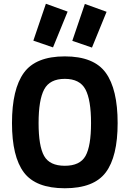

<svg xmlns="http://www.w3.org/2000/svg" viewBox="-20 -993 692 1025"><path d="M466 -336Q466 -460 436 -516Q406 -572 326 -572Q246 -572 216 -516Q186 -460 186 -336Q186 -213 215.5 -160.5Q245 -108 326 -108Q407 -108 436.5 -160.5Q466 -213 466 -336ZM44 -336Q44 -517 107.5 -604.5Q171 -692 326 -692Q481 -692 544.5 -604.5Q608 -517 608 -336Q608 -157 544.5 -72.5Q481 12 326 12Q171 12 107.5 -72.5Q44 -157 44 -336ZM366 -775 433 -972 549 -930 471 -739ZM158 -776 225 -973 341 -931 263 -740Z"/></svg>

Font: TitilliumText
Style: ExtraBold
Weight: 800
Designer: Accademia di Belle Arti di Urbino and others
Foundry: Accademia di Belle Arti di Urbino and others.
Version: Version 60.001